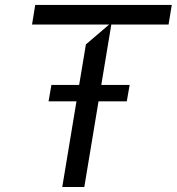

<svg xmlns="http://www.w3.org/2000/svg" viewBox="-20 -747 706 767"><path d="M666.2 -727.3H120.7L108 -649.1H416.2L323.2 -569.6L296.2 -407.7H185.4L174 -342.3H285.5L228.7 0H316.8L373.6 -342.3H486.5L497.9 -407.7H384.6L424.7 -649.1H653.4Z"/></svg>

Font: Riot Sans 2.0
Style: Italic
Weight: 400
Italic angle: -9.39999°
Designer: Rasmus Andersson
Foundry: rsms
Version: Version 3.006;hotconv 1.0.109;makeotfexe 2.5.65596